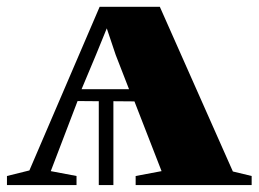

<svg xmlns="http://www.w3.org/2000/svg" viewBox="-42 -532 744 552"><path d="M-22 0V-26L42.5 -42L244.5 -512.5H417.5L627.5 -39L681.5 -26V0H348V-26L422.5 -40L344.5 -240.5L284 -241V0H242V-241L181 -241.5L104 -40L178 -26V0ZM192.5 -275.5H329L290.5 -374.5L265 -450.5L234 -374.5Z"/></svg>

Font: Merriweather 120pt Black
Style: Regular
Weight: 900
Designer: Eben Sorkin
Foundry: Eben Sorkin
Version: Version 2.100